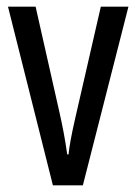

<svg xmlns="http://www.w3.org/2000/svg" viewBox="-20 -623 410 577"><path d="M139 -66H229L366 -603H283L205 -263C195 -219 188 -182 186 -159H182C176 -203 168 -244 159 -284L87 -603H4Z"/></svg>

Font: Noto Sans Malayalam UI ExtraCondensed
Style: Regular
Weight: 400
Width: 2
Designer: Jelle Bosma - Monotype Design Team
Foundry: Monotype Imaging Inc.
Version: Version 2.104